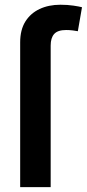

<svg xmlns="http://www.w3.org/2000/svg" viewBox="-20 -770 357 790"><path d="M63 0V-595.7Q63 -647 84.2 -681.2Q105.5 -715.3 142.8 -732.9Q180.2 -750.5 228.5 -750.5Q258.3 -750.5 282.5 -746.8Q306.6 -743.2 317.4 -740.2L300.3 -641.6Q293 -643.1 279.5 -644.8Q266.1 -646.5 252 -646.5Q217.8 -646.5 203.1 -630.4Q188.5 -614.3 188.5 -582.5V0Z"/></svg>

Font: Inter 20pt SemiBold
Style: Regular
Weight: 600
Version: Version 4.001;git-66647c0bb